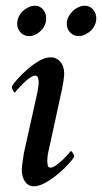

<svg xmlns="http://www.w3.org/2000/svg" viewBox="-20 -643 356 670"><path d="M111 -323Q112 -327 113.5 -339Q115 -351 115 -355Q115 -362 113 -370.5Q111 -379 103 -379Q95 -379 83 -370.5Q71 -362 60 -351Q49 -340 41 -331Q33 -322 32 -320Q29 -320 25 -328Q21 -336 21 -341Q26 -350 41 -367Q56 -384 75.5 -401Q95 -418 116.5 -430.5Q138 -443 157 -443Q177 -443 190.5 -427.5Q204 -412 204 -386Q204 -378 201.5 -361Q199 -344 196 -330L149 -114Q147 -108 146 -97Q145 -86 145 -82Q145 -75 146.5 -66.5Q148 -58 156 -58Q164 -58 176 -66.5Q188 -75 199 -85.5Q210 -96 218 -105.5Q226 -115 227 -116Q230 -116 234.5 -108.5Q239 -101 239 -96Q234 -87 218.5 -70Q203 -53 182.5 -36Q162 -19 139.5 -6Q117 7 98 7Q79 7 67.5 -9Q56 -25 56 -51Q56 -59 58.5 -76Q61 -93 63 -107ZM213 -560Q213 -573 219 -584.5Q225 -596 234 -604.5Q243 -613 254 -618Q265 -623 276 -623Q293 -623 304.5 -610Q316 -597 316 -579Q316 -566 310.5 -554.5Q305 -543 296 -535Q287 -527 276 -522Q265 -517 254 -517Q237 -517 225 -529.5Q213 -542 213 -560ZM40 -560Q40 -573 45.5 -584.5Q51 -596 60 -604.5Q69 -613 80 -618Q91 -623 102 -623Q119 -623 130 -610Q141 -597 141 -580Q141 -553 122 -535Q103 -517 81 -517Q64 -517 52 -529.5Q40 -542 40 -560Z"/></svg>

Font: Vermiglione Medium
Style: Italic
Weight: 500
Italic angle: -11°
Version: Version 1.000